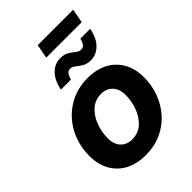

<svg xmlns="http://www.w3.org/2000/svg" viewBox="-250 -962 1080 1080"><g transform="rotate(-45 290.0 -422.0)"><path d="M253.4 11.7Q147.5 11.7 86.2 -48.6Q24.9 -108.9 24.9 -209.5Q24.9 -274.9 46.6 -332.3Q68.4 -389.6 108.9 -433.6Q149.4 -477.5 204.8 -502.4Q260.3 -527.3 327.1 -527.3Q433.1 -527.3 494.4 -466.8Q555.7 -406.2 555.7 -305.2Q555.7 -242.2 534.4 -185.1Q513.2 -127.9 473.6 -83.5Q434.1 -39.1 378.2 -13.7Q322.3 11.7 253.4 11.7ZM261.7 -105Q311 -105 344.5 -135.7Q377.9 -166.5 395 -212.9Q412.1 -259.3 412.1 -306.6Q412.1 -356.4 386.2 -383.5Q360.4 -410.6 318.8 -410.6Q270.5 -410.6 236.8 -380.1Q203.1 -349.6 185.8 -303Q168.5 -256.3 168.5 -208Q168.5 -158.2 194.1 -131.6Q219.7 -105 261.7 -105ZM412.6 -584Q381.8 -584 361.6 -596.4Q341.3 -608.9 326.2 -621.3Q311 -633.8 295.4 -633.8Q280.3 -633.8 270.3 -620.6Q260.3 -607.4 255.9 -586.9H176.3Q187.5 -647.9 220.5 -681.4Q253.4 -714.8 298.3 -714.8Q329.6 -714.8 349.4 -702.6Q369.1 -690.4 384 -678Q398.9 -665.5 415.5 -665.5Q432.1 -665.5 441.2 -677.2Q450.2 -689 456.1 -712.4H534.2Q522.9 -650.9 489.3 -617.4Q455.6 -584 412.6 -584ZM542.5 -856 526.9 -772.5H244.6L260.3 -856Z"/></g></svg>

Font: Inter Display
Style: Bold Italic
Weight: 700
Italic angle: -9.39999°
Designer: Rasmus Andersson
Foundry: rsms
Version: Version 4.000;git-a52131595